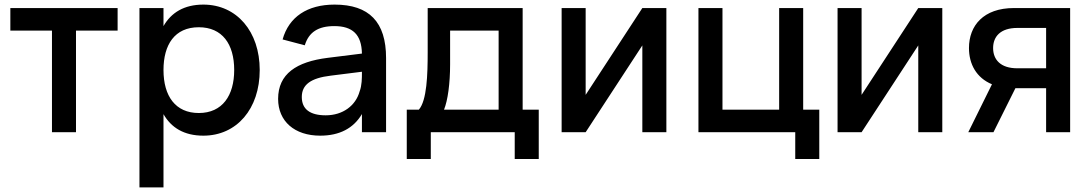

<svg xmlns="http://www.w3.org/2000/svg" viewBox="-20 -575 4744 835"><path d="M310.5 0V-442H491.5V-540H25V-442H206V0Z M691 240V-78.5C724.5 -20 780 15 864.5 15C1009.5 15 1109.5 -101.5 1109.5 -270.5C1109.5 -437.5 1010 -555 864.5 -555C780.5 -555 724.5 -520 691 -461.5V-540H586.5V240ZM844.5 -83.5C743.5 -83.5 691 -156.5 691 -270.5C691 -380.5 739.5 -456.5 844.5 -456.5C946.5 -456.5 998.5 -383.5 998.5 -270.5C998.5 -160 947.5 -83.5 844.5 -83.5Z M1435 -555C1316.5 -555 1236.5 -501.5 1209 -403.5L1305.5 -378C1323 -435 1363.5 -461.5 1434 -461.5C1513.5 -461.5 1552.5 -424.5 1554 -342L1405.5 -323.5C1269 -306.5 1189.5 -253.5 1189.5 -145C1189.5 -47.5 1261 15 1372.5 15C1456.5 15 1517.5 -17 1554 -79V0H1659V-322.5C1659 -479.5 1585.5 -555 1435 -555ZM1554 -263V-259.5C1554 -235.5 1554 -203.5 1544 -177.5C1527 -116 1471.5 -73.5 1396.5 -73.5C1328 -73.5 1292.5 -100.5 1292.5 -153C1292.5 -206.5 1331 -235.5 1418.5 -246Z M1749 116.5H1853.5V0H2218.5V116.5H2323V-98H2253V-540H1840V-348.5C1840 -249.5 1836.5 -138 1801.5 -98H1749ZM1911 -98C1927.5 -138.5 1937.5 -212 1937.5 -295.5V-442H2148.5V-98Z M2773.5 -540 2527 -162.5V-540H2422.5V0H2527L2773.5 -377.5V0H2878V-540Z M3543 116.5V-98H3473V-540H3368.5V-98H3122V-540H3017.5V0H3438.5V116.5Z M3973.5 -540 3727 -162.5V-540H3622.5V0H3727L3973.5 -377.5V0H4078V-540Z M4300.5 0 4396 -191.5H4529.5V0H4634V-540H4389.5C4257 -540 4194 -463.5 4194 -366C4194 -296 4226.5 -236.5 4294 -208.5L4191 0ZM4529.5 -453.5V-278H4404.5C4331 -278 4299 -316 4299 -366C4299 -416 4331 -453.5 4404.5 -453.5Z"/></svg>

Font: Vela Sans SemBd
Style: Regular
Weight: 600
Designer: Principal design: Mikhail Sharanda - project Manrope.
Design modification: Ravid Balaliev
Foundry: Mikhail Sharanda
Version: Version 1.001